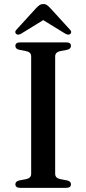

<svg xmlns="http://www.w3.org/2000/svg" viewBox="-20 -904 416 924"><path d="M245.5 -67.5Q245.5 -57 251.8 -50.8Q258 -44.5 270 -42L304 -35.5Q321.5 -31 321.5 -17Q321.5 -9.5 316.2 -4.8Q311 0 299 0H77Q65 0 59.5 -4.8Q54 -9.5 54 -17Q54 -31 72 -35.5L106 -42Q118 -44.5 124 -50.8Q130 -57 130 -67.5V-632.5Q130 -643 124 -649.2Q118 -655.5 106 -658L72 -664.5Q54 -669 54 -683Q54 -691 59.5 -695.5Q65 -700 77 -700H299Q311 -700 316.2 -695.5Q321.5 -691 321.5 -683Q321.5 -669 304 -664.5L270 -658Q258 -655.5 251.8 -649.2Q245.5 -643 245.5 -632.5ZM208 -819.5H168L292.5 -743Q309 -733 318 -740.5Q322 -743.5 322.5 -749.2Q323 -755 316.5 -761.5L222.5 -864.5Q213.5 -874 206.5 -879.2Q199.5 -884.5 188.5 -884.5Q177.5 -884.5 170 -879.2Q162.5 -874 153.5 -864.5L59.5 -761.5Q53 -755 53.5 -749.2Q54 -743.5 58 -740.5Q67.5 -733 83.5 -743Z"/></svg>

Font: Fraunces 28pt
Style: Regular
Weight: 400
Version: Version 1.000;[b76b70a41]